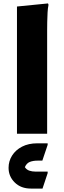

<svg xmlns="http://www.w3.org/2000/svg" viewBox="-20 -780 374 1120"><path d="M79 -742 260 -760 263 -752Q259 -734 257.5 -707Q256 -680 255.5 -652Q255 -624 255 -604V0H79ZM30 199Q30 160 50.5 127.5Q71 95 108.5 75.5Q146 56 198 56H258V65L227 157H199Q173 157 154 164.5Q135 172 125 195Q135 210 151 215.5Q167 221 187 221H258V230L228 320H160Q102 320 66 284.5Q30 249 30 199Z"/></svg>

Font: Kufam
Style: Bold
Weight: 700
Designer: Wael Morcos, Artur Schmal
Foundry: Original Type
Version: Version 1.300; ttfautohint (v1.8.3)